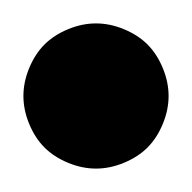

<svg xmlns="http://www.w3.org/2000/svg" viewBox="-126 -144 164 164"><path d="M13 -86Q18 -74 18 -62Q18 -50 13 -38Q8 -26 0 -18Q-8 -10 -20 -5Q-32 0 -44 0Q-56 0 -68 -5Q-80 -10 -88 -18Q-96 -26 -101 -38Q-106 -50 -106 -62Q-106 -74 -101 -86Q-96 -98 -88 -106Q-80 -114 -68 -119Q-56 -124 -44 -124Q-32 -124 -20 -119Q-8 -114 0 -106Q8 -98 13 -86Z"/></svg>

Font: DSEG14 Classic
Style: Light Italic
Weight: 300
Designer: Keshikan(Twitter:@keshinomi_88pro)
Version: Version 0.46